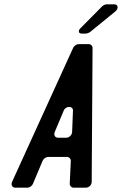

<svg xmlns="http://www.w3.org/2000/svg" viewBox="-20 -872 566 892"><path d="M52 0H107C117 0 129 -8 133 -18L178 -125C182 -135 194 -143 204 -143H291C301 -143 309 -135 309 -125L304 -18C304 -8 312 0 322 0H378C393 0 406 -12 406 -27L410 -650C410 -659 402 -667 393 -667H345C336 -667 324 -659 320 -650L36 -27C30 -12 37 0 52 0ZM234 -258 276 -358C285 -381 320 -381 319 -358L315 -258C314 -244 301 -232 287 -232H250C236 -232 229 -244 234 -258ZM359 -716H379C383 -716 394 -720 397 -722L516 -819C532 -832 529 -852 511 -852H474C470 -852 459 -847 455 -843L353 -740C342 -729 345 -716 359 -716Z"/></svg>

Font: DIN Rundschrift
Style: EngKursiv
Weight: 400
Width: 3
Version: Version 1.027